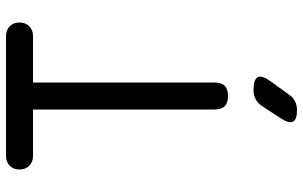

<svg xmlns="http://www.w3.org/2000/svg" viewBox="-205 -565 1010 640"><g transform="rotate(-90 300.0 -245.0)"><path d="M255 -640H100Q80 -640 67.5 -652.5Q55 -665 55 -685Q55 -705 67.5 -717.5Q80 -730 100 -730H500Q520 -730 532.5 -717.5Q545 -705 545 -685Q545 -665 532.5 -652.5Q520 -640 500 -640H345V-35Q345 -12 334 -1Q323 10 300 10Q277 10 266 -1Q255 -12 255 -35ZM225 187 266 124Q276 109 289.5 102Q303 95 320 95Q355 95 362.5 109Q370 123 349 152L304 214Q295 227 282 233.5Q269 240 253 240Q221 240 214.5 226.5Q208 213 225 187Z"/></g></svg>

Font: Maple Mono NF CN
Style: Regular
Weight: 400
Monospace: yes
Designer: subframe7536
Version: Version 7.000